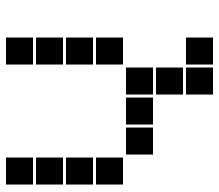

<svg xmlns="http://www.w3.org/2000/svg" viewBox="-65 -470 730 640"><g transform="rotate(-90 300.0 -150.0)"><path d="M6 -495Q5 -495 5 -495Q5 -495 5 -494V-406Q5 -405 5 -405Q5 -405 6 -405H94Q95 -405 95 -405Q95 -405 95 -406V-494Q95 -495 95 -495Q95 -495 94 -495ZM406 -495Q405 -495 405 -495Q405 -495 405 -494V-406Q405 -405 405 -405Q405 -405 406 -405H494Q495 -405 495 -405Q495 -405 495 -406V-494Q495 -495 495 -495Q495 -495 494 -495ZM6 -395Q5 -395 5 -395Q5 -395 5 -394V-306Q5 -305 5 -305Q5 -305 6 -305H94Q95 -305 95 -305Q95 -305 95 -306V-394Q95 -395 95 -395Q95 -395 94 -395ZM406 -395Q405 -395 405 -395Q405 -395 405 -394V-306Q405 -305 405 -305Q405 -305 406 -305H494Q495 -305 495 -305Q495 -305 495 -306V-394Q495 -395 495 -395Q495 -395 494 -395ZM6 -295Q5 -295 5 -295Q5 -295 5 -294V-206Q5 -205 5 -205Q5 -205 6 -205H94Q95 -205 95 -205Q95 -205 95 -206V-294Q95 -295 95 -295Q95 -295 94 -295ZM406 -295Q405 -295 405 -295Q405 -295 405 -294V-206Q405 -205 405 -205Q405 -205 406 -205H494Q495 -205 495 -205Q495 -205 495 -206V-294Q495 -295 495 -295Q495 -295 494 -295ZM6 -195Q5 -195 5 -195Q5 -195 5 -194V-106Q5 -105 5 -105Q5 -105 6 -105H94Q95 -105 95 -105Q95 -105 95 -106V-194Q95 -195 95 -195Q95 -195 94 -195ZM406 -195Q405 -195 405 -195Q405 -195 405 -194V-106Q405 -105 405 -105Q405 -105 406 -105H494Q495 -105 495 -105Q495 -105 495 -106V-194Q495 -195 495 -195Q495 -195 494 -195ZM106 -95Q105 -95 105 -95Q105 -95 105 -94V-6Q105 -5 105 -5Q105 -5 106 -5H194Q195 -5 195 -5Q195 -5 195 -6V-94Q195 -95 195 -95Q195 -95 194 -95ZM206 -95Q205 -95 205 -95Q205 -95 205 -94V-6Q205 -5 205 -5Q205 -5 206 -5H294Q295 -5 295 -5Q295 -5 295 -6V-94Q295 -95 295 -95Q295 -95 294 -95ZM306 -95Q305 -95 305 -95Q305 -95 305 -94V-6Q305 -5 305 -5Q305 -5 306 -5H394Q395 -5 395 -5Q395 -5 395 -6V-94Q395 -95 395 -95Q395 -95 394 -95ZM306 5Q305 5 305 5Q305 5 305 6V94Q305 95 305 95Q305 95 306 95H394Q395 95 395 95Q395 95 395 94V6Q395 5 395 5Q395 5 394 5ZM306 105Q305 105 305 105Q305 105 305 106V194Q305 195 305 195Q305 195 306 195H394Q395 195 395 195Q395 195 395 194V106Q395 105 395 105Q395 105 394 105ZM406 105Q405 105 405 105Q405 105 405 106V194Q405 195 405 195Q405 195 406 195H494Q495 195 495 195Q495 195 495 194V106Q495 105 495 105Q495 105 494 105Z"/></g></svg>

Font: Doto Black
Style: Regular
Weight: 900
Version: Version 1.000